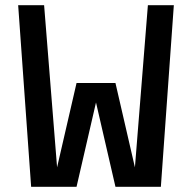

<svg xmlns="http://www.w3.org/2000/svg" viewBox="-20 -720 740 740"><path d="M425 0H600L650 -700H550L500 -75L425 -400H275L200 -75L150 -700H50L100 0H275L350 -325Z"/></svg>

Font: LS-VG5000
Style: Regular
Weight: 400
Designer: Justin Bihan, 2021
Foundry: Justin Bihan, 2021
Version: Version 1.000;Glyphs 3.1.2 (3151)